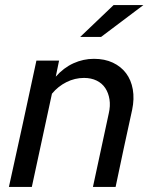

<svg xmlns="http://www.w3.org/2000/svg" viewBox="-20 -734 593 754"><path d="M15 0Q43 -125 69.5 -248Q96 -371 123 -496H212Q209 -480 205.5 -464.5Q202 -449 199 -433Q230 -468 268.5 -485.5Q307 -503 349 -503Q391 -503 423 -488Q455 -473 475 -446.5Q495 -420 501.5 -383Q508 -346 499 -303Q482 -227 466 -151.5Q450 -76 434 0H345Q361 -72 376 -144Q391 -216 407 -288Q414 -318 410 -343.5Q406 -369 393.5 -388Q381 -407 359.5 -417.5Q338 -428 310 -428Q274 -428 241 -411.5Q208 -395 184 -366Q164 -274 144.5 -183Q125 -92 105 0ZM426 -714H543Q501 -682 460 -651.5Q419 -621 377 -589H295Q328 -621 360.5 -651.5Q393 -682 426 -714Z"/></svg>

Font: Rosa Sans
Style: Italic
Weight: 400
Italic angle: -12°
Designer: Pentagram / MCKL
Foundry: Pentagram / MCKL
Version: Version 1.005;September 16, 2019;FontCreator 11.5.0.2425 64-